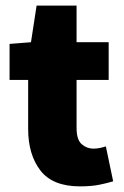

<svg xmlns="http://www.w3.org/2000/svg" viewBox="-20 -650 440 682"><path d="M264 12Q167 12 123.5 -44.5Q80 -101 80 -192V-366H14V-494L90 -500L110 -630H252V-500H366V-366H252V-195Q252 -154 270 -138Q288 -122 312 -122Q324 -122 335.5 -124.5Q347 -127 356 -130L382 -6Q363 0 334 6Q305 12 264 12Z"/></svg>

Font: Assistant ExtraLight ExtraBold
Style: Regular
Weight: 800
Version: Version 3.000